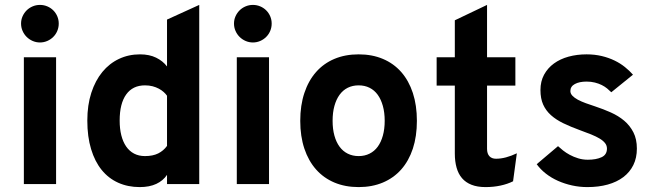

<svg xmlns="http://www.w3.org/2000/svg" viewBox="-20 -742 2638 774"><path d="M76.2 0V-511.2H206.1V0ZM141.1 -570.8Q125.5 -570.8 111.6 -576.9Q97.7 -583 87.4 -593.3Q77.1 -603.5 71 -617.4Q64.9 -631.3 64.9 -647Q64.9 -662.6 71 -676.3Q77.1 -689.9 87.4 -700.2Q97.7 -710.4 111.6 -716.3Q125.5 -722.2 141.1 -722.2Q156.7 -722.2 170.7 -716.3Q184.6 -710.4 194.8 -700.2Q205.1 -689.9 210.9 -676.3Q216.8 -662.6 216.8 -647Q216.8 -631.3 210.9 -617.4Q205.1 -603.5 194.8 -593.3Q184.6 -583 170.7 -576.9Q156.7 -570.8 141.1 -570.8Z M543.5 12.2Q495.6 12.2 456.5 -5.4Q417.5 -22.9 389.9 -56.9Q362.3 -90.8 347.2 -140.9Q332 -190.9 332 -255.9Q332 -318.4 348.1 -367.9Q364.3 -417.5 392.6 -451.9Q420.9 -486.3 459.7 -504.6Q498.5 -522.9 544.4 -522.9Q582 -522.9 609.4 -509.5Q636.7 -496.1 653.3 -474.1V-663.1L783.2 -722.2V0H653.3V-37.1Q637.7 -13.7 610.1 -0.7Q582.5 12.2 543.5 12.2ZM564.5 -112.8Q596.2 -112.8 617.7 -123.5Q639.2 -134.3 653.3 -153.8V-356Q648.4 -363.3 640.1 -370.8Q631.8 -378.4 620.4 -384.5Q608.9 -390.6 595 -394.3Q581.1 -397.9 564.5 -397.9Q515.1 -397.9 488.8 -361.3Q462.4 -324.7 462.4 -255.9Q462.4 -223.1 469 -196.8Q475.6 -170.4 488.5 -151.6Q501.5 -132.8 520.5 -122.8Q539.6 -112.8 564.5 -112.8Z M934.6 0V-511.2H1064.5V0ZM999.5 -570.8Q983.9 -570.8 970 -576.9Q956.1 -583 945.8 -593.3Q935.5 -603.5 929.4 -617.4Q923.3 -631.3 923.3 -647Q923.3 -662.6 929.4 -676.3Q935.5 -689.9 945.8 -700.2Q956.1 -710.4 970 -716.3Q983.9 -722.2 999.5 -722.2Q1015.1 -722.2 1029.1 -716.3Q1043 -710.4 1053.2 -700.2Q1063.5 -689.9 1069.3 -676.3Q1075.2 -662.6 1075.2 -647Q1075.2 -631.3 1069.3 -617.4Q1063.5 -603.5 1053.2 -593.3Q1043 -583 1029.1 -576.9Q1015.1 -570.8 999.5 -570.8Z M1425.8 12.2Q1371.6 12.2 1328.1 -6.1Q1284.7 -24.4 1254.2 -58.8Q1223.6 -93.3 1207 -142.8Q1190.4 -192.4 1190.4 -254.9Q1190.4 -317.4 1207 -367.2Q1223.6 -417 1254.2 -451.7Q1284.7 -486.3 1328.1 -504.6Q1371.6 -522.9 1425.8 -522.9Q1480 -522.9 1523.4 -504.6Q1566.9 -486.3 1597.4 -451.7Q1627.9 -417 1644.3 -367.2Q1660.6 -317.4 1660.6 -254.9Q1660.6 -192.4 1644.3 -142.8Q1627.9 -93.3 1597.4 -58.8Q1566.9 -24.4 1523.4 -6.1Q1480 12.2 1425.8 12.2ZM1425.8 -112.8Q1450.2 -112.8 1469.7 -122.6Q1489.3 -132.3 1502.7 -150.6Q1516.1 -168.9 1523.4 -195.3Q1530.8 -221.7 1530.8 -254.9Q1530.8 -288.6 1523.4 -314.9Q1516.1 -341.3 1502.7 -359.9Q1489.3 -378.4 1469.7 -388.2Q1450.2 -397.9 1425.8 -397.9Q1401.4 -397.9 1381.8 -388.2Q1362.3 -378.4 1348.9 -359.9Q1335.4 -341.3 1328.1 -314.9Q1320.8 -288.6 1320.8 -254.9Q1320.8 -221.7 1328.1 -195.3Q1335.4 -168.9 1348.9 -150.6Q1362.3 -132.3 1381.8 -122.6Q1401.4 -112.8 1425.8 -112.8Z M1937.5 12.2Q1904.3 12.2 1880.9 2.9Q1857.4 -6.3 1842.5 -23.7Q1827.6 -41 1820.6 -66.2Q1813.5 -91.3 1813.5 -123V-397H1740.2V-511.2H1813.5V-660.2L1943.4 -722.2V-511.2H2057.6V-397H1943.4V-142.1Q1943.4 -122.6 1952.9 -112.3Q1962.4 -102.1 1979.5 -102.1Q1999 -102.1 2020 -107.7Q2041 -113.3 2063.5 -124L2048.3 -11.2Q2025.9 0 1997.6 6.1Q1969.2 12.2 1937.5 12.2Z M2444.3 -370.1Q2437 -377.4 2427.5 -385.3Q2418 -393.1 2405.8 -399.2Q2393.6 -405.3 2378.2 -409.2Q2362.8 -413.1 2344.7 -413.1Q2315.4 -413.1 2297.4 -403.3Q2279.3 -393.6 2279.3 -375Q2279.3 -364.7 2287.6 -356Q2295.9 -347.2 2309.8 -339.8Q2323.7 -332.5 2341.8 -325.9Q2359.9 -319.3 2379.4 -313Q2412.1 -302.2 2442.6 -288.6Q2473.1 -274.9 2496.3 -255.4Q2519.5 -235.8 2533.4 -208.5Q2547.4 -181.2 2547.4 -143.1Q2547.4 -105.5 2533.2 -76.7Q2519 -47.9 2492.9 -28.1Q2466.8 -8.3 2429.9 2Q2393.1 12.2 2347.7 12.2Q2316.4 12.2 2286.4 5.6Q2256.3 -1 2229.5 -12.9Q2202.6 -24.9 2180.7 -42Q2158.7 -59.1 2143.6 -80.1L2229.5 -152.8Q2237.8 -145 2249.8 -135.5Q2261.7 -126 2277.1 -117.7Q2292.5 -109.4 2310.8 -103.8Q2329.1 -98.1 2349.6 -98.1Q2383.3 -98.1 2405 -108.2Q2426.8 -118.2 2426.8 -143.1Q2426.8 -155.3 2419.2 -165Q2411.6 -174.8 2397.5 -183.3Q2383.3 -191.9 2362.8 -200.2Q2342.3 -208.5 2316.4 -217.8Q2280.3 -231 2251 -245.1Q2221.7 -259.3 2201.2 -277.6Q2180.7 -295.9 2169.7 -320.3Q2158.7 -344.7 2158.7 -378.9Q2158.7 -414.1 2173.3 -440.9Q2188 -467.8 2213.1 -486.1Q2238.3 -504.4 2272.2 -513.7Q2306.2 -522.9 2344.7 -522.9Q2377.4 -522.9 2405.8 -516.1Q2434.1 -509.3 2457.3 -498Q2480.5 -486.8 2499 -471.9Q2517.6 -457 2531.7 -440.9Z"/></svg>

Font: Overpass
Style: Bold
Weight: 700
Designer: Delve Withrington
Foundry: Delve Fonts
Version: Version 1.001